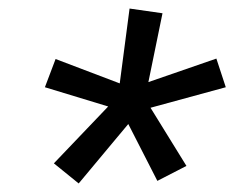

<svg xmlns="http://www.w3.org/2000/svg" viewBox="-20 -796 548 449"><path d="M164 -367 106 -414 233 -547 85 -592 110 -658 260 -601 283 -776 360 -765 327 -604 486 -659 508 -592 332 -544 416 -408 348 -373 280 -506Z"/></svg>

Font: Iosevka Curly Slab Oblique
Style: Regular
Weight: 400
Italic angle: -9°
Monospace: yes
Designer: Belleve Invis
Foundry: Belleve Invis
Version: Version 11.1.0; ttfautohint (v1.8.3)